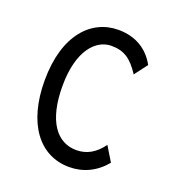

<svg xmlns="http://www.w3.org/2000/svg" viewBox="-96 -541 567 628"><g transform="rotate(20 187.5 -227.5)"><path d="M213 11C261 11 304 -9 337 -49L306 -100C281 -65 251 -49 216 -49C148 -49 102 -109 102 -231C102 -357 156 -409 208 -409C252 -409 278 -392 308 -346L342 -391C316 -439 271 -466 212 -466C119 -466 41 -388 41 -228C41 -80 108 11 213 11Z"/></g></svg>

Font: Inconsolata Condensed
Style: Regular
Weight: 400
Width: 3
Monospace: yes
Designer: Raph Levien, Cyreal, Brenton Simpson
Foundry: Raph Levien, Cyreal, Google
Version: Version 3.100